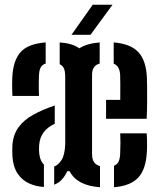

<svg xmlns="http://www.w3.org/2000/svg" viewBox="-20 -788 680 816"><path d="M32.8 -380.4Q32.3 -388.8 31.9 -402.4Q31.5 -416 31.6 -431.1Q31.7 -446.1 32.2 -458.6Q35.4 -529.8 67 -566Q98.7 -602.1 174.1 -607.7V-517.9Q160.2 -513.7 153.5 -502.3Q146.8 -490.9 145.8 -469.8Q145.3 -459.7 144.9 -442.7Q144.5 -425.6 144.8 -408.5Q145 -391.3 145.8 -380.4ZM405 7.7Q307.2 0.9 275.9 -60.3H265.8Q256 -38.8 242.4 -24.5Q228.8 -10.2 210.3 -3V-80.5Q227.6 -86.4 241.5 -107.7Q255.3 -128.9 257.3 -175.6L257.1 -466.1Q257.1 -482.8 252.4 -495.5Q247.6 -508.2 233.7 -515.2V-607.7Q261.5 -605.7 282.1 -599.5Q302.6 -593.2 317 -582.6Q348.9 -603.2 403.6 -607.7V-517.9Q371.2 -509.4 371.2 -469.8V-133.7Q371.2 -111 379.7 -98.8Q388.2 -86.7 405 -81.8ZM430.8 -283.2V-363.6H491.1Q491.6 -399.1 491.3 -428.7Q491 -458.3 490.6 -470.1Q488.4 -507.8 463.2 -517.2V-607.7Q534 -602.1 567.6 -566.9Q601.2 -531.6 604.3 -457.3Q604.8 -445.7 605.2 -417.7Q605.5 -389.6 605.3 -353.8Q605 -318.1 603.3 -283.2ZM166.6 6.5Q132.1 4.7 102.7 -9Q73.3 -22.7 54.6 -50.7Q35.9 -78.8 32.8 -123.1Q32.3 -136.3 32.2 -148Q32.1 -159.6 32.6 -170.8Q36.2 -216.7 59.2 -247.7Q82.2 -278.7 121.4 -300.4Q160.7 -322.1 212.7 -339.7V-262.1Q182 -247.9 165.3 -225.5Q148.7 -203.1 146.3 -170.3Q146 -161.8 145.9 -152.5Q145.8 -143.2 147.3 -131.5Q151.5 -102.1 166.6 -88.7ZM464.5 7.7V-83.6Q478.8 -89.6 484.2 -101.6Q489.6 -113.6 490.6 -132.9Q491.8 -160.1 491.9 -179.3Q491.9 -198.4 490.9 -221.4H603.3Q604.5 -211 604.9 -186.4Q605.3 -161.7 604.3 -145.4Q601.2 -70.5 568.4 -34.2Q535.6 2.1 464.5 7.7ZM283.8 -640 374.2 -768H458.2L364.6 -640Z"/></svg>

Font: Big Shoulders Stencil Text Thin
Style: Regular
Weight: 100
Designer: Patric King
Foundry: XO Type Co
Version: Version 2.001